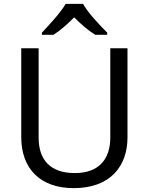

<svg xmlns="http://www.w3.org/2000/svg" viewBox="-20 -964 771 994"><path d="M410 -944H320C294 -899 234 -834 197 -795V-784H257C292 -806 328 -838 364 -874C400 -838 438 -805 473 -784H535V-795C497 -833 434 -899 410 -944ZM640 -252V-714H551V-252C551 -144 496 -68 367 -68C242 -68 180 -135 180 -251V-714H90V-254C90 -95 184 10 362 10C551 10 640 -104 640 -252Z"/></svg>

Font: Noto Sans Buginese
Style: Regular
Weight: 400
Designer: Monotype Design Team
Foundry: Monotype Imaging Inc.
Version: Version 2.002